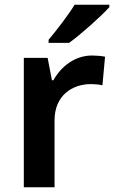

<svg xmlns="http://www.w3.org/2000/svg" viewBox="-20 -786 480 806"><path d="M439 -756V-766H293C266 -721 215 -656 184 -619V-606H270C319 -641 406 -719 439 -756ZM367 -553C293 -553 236 -506 204 -449H198L180 -543H80V0H209V-281C209 -385 283 -433 362 -433C376 -433 398 -431 410 -428L421 -548C407 -551 384 -553 367 -553Z"/></svg>

Font: Noto Sans Thaana SemiBold
Style: Regular
Weight: 600
Designer: David Williams
Foundry: Google Inc.
Version: Version 3.001